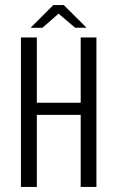

<svg xmlns="http://www.w3.org/2000/svg" viewBox="-20 -739 464 759"><path d="M62.7 0V-591H125.6V-332.8H299V-591H361.2V0H299V-284.9H125.6V0ZM101 -629.2 190.6 -718.9H232.3L322.2 -629.4H277L211.5 -684.9L147.5 -629.2Z"/></svg>

Font: Alumni Sans Thin
Style: Regular
Weight: 100
Designer: Robert E. Leuschke
Foundry: Robert E. Leuschke
Version: Version 1.018